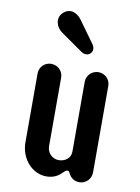

<svg xmlns="http://www.w3.org/2000/svg" viewBox="-89 -857 679 928"><g transform="rotate(10 250.0 -393.5)"><path d="M365.7 -530.3C333.5 -530.3 307.6 -504.4 307.6 -473.1V-130.4C307.6 -97.7 280.3 -78.1 249 -78.1C217.3 -78.1 191.9 -104 191.9 -136.2V-473.1C191.9 -504.9 166 -530.3 133.3 -530.3C101.6 -530.3 76.2 -504.4 76.2 -473.1V-134.8C76.2 -55.7 133.3 9.8 204.1 9.8C241.2 9.8 263.7 -5.9 280.8 -23.4C287.1 -28.8 291.5 -35.6 299.3 -35.6C307.6 -35.6 311 -29.3 313 -23.4C317.4 -15.6 331.1 9.8 365.7 9.8C397.5 9.8 423.3 -15.6 423.3 -48.8V-473.1C423.3 -504.9 397.5 -530.3 365.7 -530.3ZM235.8 -765.1C213.4 -795.9 175.8 -811 144.5 -780.8C116.2 -753.9 127.4 -710 159.2 -688L266.6 -612.8C280.8 -603 299.8 -601.1 312 -613.8C324.7 -626.5 322.8 -644 312.5 -658.7Z"/></g></svg>

Font: Supermercado One
Style: Regular
Weight: 400
Designer: James Grieshaber
Foundry: James Grieshaber
Version: Version 1.002